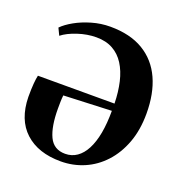

<svg xmlns="http://www.w3.org/2000/svg" viewBox="-104 -615 683 722"><g transform="rotate(20 238.0 -254.0)"><path d="M214.5 16Q124 16 71.8 -32Q19.5 -80 18 -170.5Q18 -203.5 19.8 -224Q21.5 -244.5 24.5 -257.5H331Q330 -304 321 -342.8Q312 -381.5 294 -409.8Q276 -438 248.5 -453.2Q221 -468.5 182.5 -468.5Q146 -468.5 108.2 -456Q70.5 -443.5 48.5 -426L35 -454Q51.5 -471 80 -487Q108.5 -503 144.5 -513.5Q180.5 -524 218 -524Q297.5 -524 350.8 -492Q404 -460 430.5 -401.5Q457 -343 457 -263Q457 -197.5 437.8 -145.8Q418.5 -94 385 -57.8Q351.5 -21.5 307.8 -2.8Q264 16 214.5 16ZM220.5 -16.5Q247 -16.5 267.5 -30.8Q288 -45 302.2 -72.2Q316.5 -99.5 323.8 -138.8Q331 -178 331 -228.5L139.5 -220.5Q138 -207 137.8 -193.5Q137.5 -180 137.5 -167.5Q137.5 -95.5 156.2 -56Q175 -16.5 220.5 -16.5Z"/></g></svg>

Font: Merriweather 120pt SemiBold
Style: Regular
Weight: 600
Version: Version 2.100